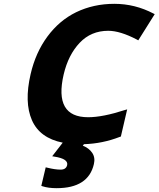

<svg xmlns="http://www.w3.org/2000/svg" viewBox="-20 -744 829 1004"><path d="M419 10 413 18Q445 30 462 55Q479 80 471 114Q442 240 276 240Q233 240 202 230L196 228L219 131L228 133Q268 143 297 143Q325 143 331 120Q335 104 319 92.5Q303 81 264 75L253 73L308 2Q188 -22 147 -115.5Q106 -209 140 -356Q166 -469 228 -553Q290 -637 378 -680Q469 -724 578 -724Q686 -724 783 -673L789 -670L703 -533L696 -537Q608 -583 546 -583Q456 -583 396.5 -520Q337 -457 313 -355Q261 -131 441 -131Q517 -131 634 -169L645 -172L612 -30L606 -28Q516 7 419 10Z"/></svg>

Font: Passageway
Style: BdIt
Weight: 700
Foundry: Ascender Corporation
Version: Version 1.11